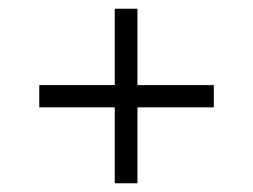

<svg xmlns="http://www.w3.org/2000/svg" viewBox="-20 -473 580 440"><path d="M243 -53H295V-227H470V-278H295V-453H243V-278H70V-227H243Z"/></svg>

Font: Saira UNSAM Light SC
Style: Regular
Weight: 300
Designer: Hector Gatti with collaboration of the Omnibus-Type team
Foundry: Omnibus-Type
Version: Version 1.072;PS 001.072;hotconv 1.0.88;makeotf.lib2.5.64775